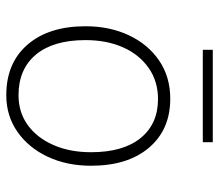

<svg xmlns="http://www.w3.org/2000/svg" viewBox="-62 -612 681 596"><g transform="rotate(90 278.0 -313.5)"><path d="M286 -502Q382 -502 438 -436Q494 -370 494 -256Q494 -181 466 -121.5Q438 -62 388.5 -27.5Q339 7 275 7Q175 7 118 -59Q61 -125 61 -239Q61 -314 89 -373.5Q117 -433 167.5 -467.5Q218 -502 286 -502ZM275 -31Q328 -31 367.5 -59.5Q407 -88 429.5 -139Q452 -190 452 -256Q452 -356 408 -410Q364 -464 287 -464Q232 -464 190.5 -435Q149 -406 126.5 -355.5Q104 -305 104 -239Q104 -139 149 -85Q194 -31 275 -31ZM134 -634H421V-603H134Z"/></g></svg>

Font: Livvic ExtraLight
Style: Regular
Weight: 275
Designer: Jacques Le Bailly, Baron von Fonthausen
Version: Version 1.001; ttfautohint (v1.8.2)